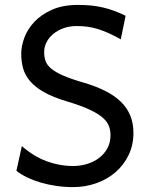

<svg xmlns="http://www.w3.org/2000/svg" viewBox="-20 -745 614 777"><path d="M468.8 -585.9Q442.4 -600.6 420.2 -610.6Q397.9 -620.6 377 -627.2Q356 -633.8 335 -636.7Q314 -639.6 290.5 -639.6Q261.2 -639.6 237.1 -630.9Q212.9 -622.1 195.3 -607.4Q177.7 -592.8 168.2 -573.7Q158.7 -554.7 158.7 -534.7Q158.7 -514.6 164.3 -498.3Q169.9 -481.9 187 -467.5Q204.1 -453.1 235.8 -439.2Q267.6 -425.3 319.8 -410.2Q368.2 -396 405.5 -377.2Q442.9 -358.4 468.3 -334Q493.7 -309.6 506.8 -278.3Q520 -247.1 520 -207.5Q520 -158.2 500.7 -117.9Q481.4 -77.6 448 -48.6Q414.6 -19.5 370.1 -3.7Q325.7 12.2 275.9 12.2Q240.7 12.2 207.3 7.3Q173.8 2.4 144.3 -6.3Q114.7 -15.1 89.8 -27.1Q64.9 -39.1 46.4 -53.7L68.4 -153.8Q117.2 -111.3 169.2 -92.3Q221.2 -73.2 275.9 -73.2Q305.2 -73.2 332.5 -81.5Q359.9 -89.8 380.9 -105.7Q401.9 -121.6 414.6 -144.8Q427.2 -168 427.2 -197.8Q427.2 -216.8 421.1 -234.1Q415 -251.5 396.5 -268.1Q377.9 -284.7 343.3 -301Q308.6 -317.4 251.5 -334.5Q194.3 -351.6 158.2 -372.1Q122.1 -392.6 101.6 -416.7Q81.1 -440.9 73.5 -468.5Q65.9 -496.1 65.9 -527.3Q65.9 -558.6 78.9 -593.3Q91.8 -627.9 119.6 -657.2Q147.5 -686.5 190.9 -705.8Q234.4 -725.1 295.4 -725.1Q323.7 -725.1 348.4 -722.7Q373 -720.2 396.2 -714.8Q419.4 -709.5 441.9 -701.2Q464.4 -692.9 488.3 -681.2Z"/></svg>

Font: Andika CyrE
Style: Regular
Weight: 400
Designer: Victor Gaultney, Annie Olsen, Julie Remington, Don Collingsworth, Eric Hays, Becca Hirsbrunner
Foundry: SIL International
Version: Version 5.000